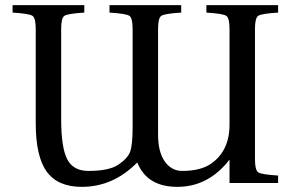

<svg xmlns="http://www.w3.org/2000/svg" viewBox="-20 -712 1137 747"><path d="M29 -663V-692H308V-663Q242 -659 230 -650Q218 -641 218 -599V-248Q218 -138 241.5 -92.5Q265 -47 324 -47Q404 -47 440 -71Q476 -95 486 -121Q496 -147 496 -218V-599Q496 -641 484 -650Q472 -659 406 -663V-692H685V-663Q619 -659 607 -650Q595 -641 595 -599V-188Q595 -121 621 -84Q647 -47 689 -47Q760 -47 801 -75Q873 -125 873 -227V-599Q873 -641 861 -650Q849 -659 783 -663V-692H1062V-663Q996 -659 984 -650Q972 -641 972 -599V-93Q972 -51 984 -42Q996 -33 1062 -29V0H873V-91Q791 15 670 15Q552 15 514 -80Q421 15 298 15Q205 15 162 -44Q119 -103 119 -233V-599Q119 -641 107 -650Q95 -659 29 -663Z"/></svg>

Font: Heuristica
Style: Regular
Weight: 400
Version: Version 1.0.1 ; ttfautohint (v1.4.1)